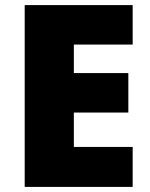

<svg xmlns="http://www.w3.org/2000/svg" viewBox="-20 -734 589 754"><path d="M501 0H77V-714H501V-559H270V-447H484V-292H270V-157H501Z"/></svg>

Font: Noto Sans Arabic Blk
Style: Regular
Weight: 900
Designer: Monotype Design Team, Nadine Chahine, Nizar Qandah and Khaled Hosny
Foundry: Monotype Imaging Inc.
Version: Version 2.012; ttfautohint (v1.8.4.7-5d5b)